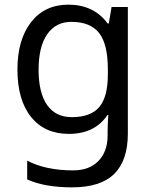

<svg xmlns="http://www.w3.org/2000/svg" viewBox="-20 -566 655 826"><path d="M275 -546Q328 -546 370.5 -526Q413 -506 443 -465H448L460 -536H530V9Q530 124 471.5 182Q413 240 290 240Q172 240 97 206V125Q176 167 295 167Q364 167 403.5 126.5Q443 86 443 16V-5Q443 -17 444 -39.5Q445 -62 446 -71H442Q388 10 276 10Q172 10 113.5 -63Q55 -136 55 -267Q55 -395 113.5 -470.5Q172 -546 275 -546ZM287 -472Q220 -472 183 -418.5Q146 -365 146 -266Q146 -167 182.5 -114.5Q219 -62 289 -62Q370 -62 407 -105.5Q444 -149 444 -246V-267Q444 -377 406 -424.5Q368 -472 287 -472Z"/></svg>

Font: Noto Sans Hanunoo
Style: Regular
Weight: 400
Designer: Monotype Design Team
Foundry: Monotype Imaging Inc.
Version: Version 2.003; ttfautohint (v1.8.4.7-5d5b)